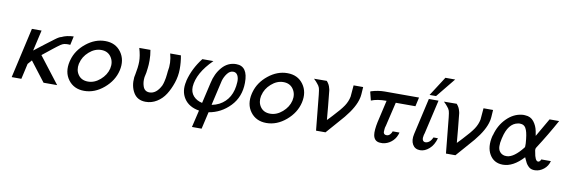

<svg xmlns="http://www.w3.org/2000/svg" viewBox="-59 -1154 5243 1780"><g transform="rotate(10 2563.0 -263.5)"><path d="M57 0 164 -473H255L210 -277Q233 -295 259 -315Q285 -335 301 -347.5Q317 -360 336 -374Q355 -388 366 -396.5Q377 -405 389 -414Q401 -423 408.5 -428Q416 -433 423.5 -437Q431 -441 435.5 -443Q440 -445 444 -445Q492 -469 558 -471L540 -389Q495 -393 469 -382Q461 -379 450 -371.5Q439 -364 422 -351Q405 -338 389 -325.5Q373 -313 344.5 -290Q316 -267 293 -249L485 0H357L215 -185L181 -146Q175 -118 162.5 -63.5Q150 -9 148 0Z M561 -236Q563 -246 565 -251Q591 -345 675 -412.5Q759 -480 854 -480Q952 -480 1004 -408Q1056 -336 1033 -235Q1010 -136 924.5 -63.5Q839 9 740 9Q643 9 590 -62Q537 -133 561 -236ZM651 -236Q651 -235 650 -233Q649 -231 649 -230Q637 -169 668 -125.5Q699 -82 760 -82Q821 -82 874.5 -128.5Q928 -175 943 -237Q957 -299 925.5 -345.5Q894 -392 832 -392Q771 -392 718 -345Q665 -298 651 -236Z M1175 -472H1280Q1289 -422 1289 -376Q1289 -329 1285 -302Q1281 -256 1270 -214Q1264 -167 1277 -129Q1292 -82 1339 -82Q1403 -82 1446 -166Q1454 -185 1459 -207Q1464 -229 1466 -241Q1468 -253 1470.5 -276.5Q1473 -300 1473 -303Q1490 -386 1466 -471H1567Q1579 -408 1578.5 -342Q1578 -276 1556.5 -212.5Q1535 -149 1503.5 -99.5Q1472 -50 1423.5 -20Q1375 10 1319 10Q1241 10 1204.5 -50.5Q1168 -111 1176 -196Q1176 -199 1182 -227Q1188 -255 1192 -288Q1196 -321 1196 -347Q1196 -401 1175 -472Z M1657 -241Q1657 -242 1657.5 -245Q1658 -248 1658 -249Q1688 -367 1769 -471H1873Q1734 -334 1725 -204Q1723 -151 1754 -116.5Q1785 -82 1837 -71L1882 -266Q1901 -357 1955 -418.5Q2009 -480 2087 -480Q2198 -480 2196 -323Q2195 -190 2111 -102.5Q2027 -15 1911 4L1874 165H1783L1821 4Q1724 -12 1679.5 -79.5Q1635 -147 1657 -241ZM1927 -70H1928Q1929 -69 1930 -69Q1963 -75 1997 -92Q2117 -156 2125 -318Q2127 -355 2113.5 -380.5Q2100 -406 2071 -406Q2040 -406 2016 -374.5Q1992 -343 1981 -305Z M2276 -236Q2278 -246 2280 -251Q2306 -345 2390 -412.5Q2474 -480 2569 -480Q2667 -480 2719 -408Q2771 -336 2748 -235Q2725 -136 2639.5 -63.5Q2554 9 2455 9Q2358 9 2305 -62Q2252 -133 2276 -236ZM2366 -236Q2366 -235 2365 -233Q2364 -231 2364 -230Q2352 -169 2383 -125.5Q2414 -82 2475 -82Q2536 -82 2589.5 -128.5Q2643 -175 2658 -237Q2672 -299 2640.5 -345.5Q2609 -392 2547 -392Q2486 -392 2433 -345Q2380 -298 2366 -236Z M2820 -472Q2840 -472 2880 -472.5Q2920 -473 2940 -473Q2966 -444 2973 -411Q2975 -403 2976 -401Q2976 -400 2978 -390Q2984 -342 2992.5 -245Q3001 -148 3004 -116Q3006 -118 3011.5 -123.5Q3017 -129 3028 -140.5Q3039 -152 3050 -164Q3118 -236 3146 -278.5Q3174 -321 3183 -368Q3184 -373 3192 -475H3282Q3278 -391 3272 -371Q3253 -284 3162 -174Q3141 -148 3081.5 -81.5Q3022 -15 3011 -1H2922L2889 -334Q2888 -340 2886.5 -353.5Q2885 -367 2884 -373L2879 -396Q2875 -407 2870 -415L2858 -431Q2853 -438 2842 -450Z M3354 -443Q3354 -447 3360 -449Q3425 -469 3487 -469H3809L3790 -384H3605L3558 -185Q3558 -183 3557 -180Q3556 -177 3555 -172Q3554 -167 3553 -163Q3547 -141 3546 -138Q3544 -124 3544 -117Q3537 -73 3573 -73Q3591 -73 3604.5 -87Q3618 -101 3623 -118H3687Q3675 -70 3643.5 -39Q3612 -8 3573 2Q3549 9 3523 6Q3470 2 3460 -55Q3453 -97 3471 -183V-182Q3473 -190 3474 -195L3518 -387Q3429 -387 3374 -364Z M3823 -129 3901 -472H3992L3919 -155L3917 -148L3913 -135Q3899 -76 3936 -71Q3980 -71 4005 -128H4047Q4029 -62 3988 -26Q3947 10 3903 10Q3854 10 3831.5 -29Q3809 -68 3823 -129ZM3901 -510 4018 -692H4110L3962 -510Z M4043 -472Q4063 -472 4103 -472.5Q4143 -473 4163 -473Q4189 -444 4196 -411Q4198 -403 4199 -401Q4199 -400 4201 -390Q4207 -342 4215.5 -245Q4224 -148 4227 -116Q4229 -118 4234.5 -123.5Q4240 -129 4251 -140.5Q4262 -152 4273 -164Q4341 -236 4369 -278.5Q4397 -321 4406 -368Q4407 -373 4415 -475H4505Q4501 -391 4495 -371Q4476 -284 4385 -174Q4364 -148 4304.5 -81.5Q4245 -15 4234 -1H4145L4112 -334Q4111 -340 4109.5 -353.5Q4108 -367 4107 -373L4102 -396Q4098 -407 4093 -415L4081 -431Q4076 -438 4065 -450Z M4541 -237Q4544 -245 4545 -247Q4570 -342 4634.5 -406Q4699 -470 4778 -478Q4794 -480 4808 -478Q4859 -476 4888.5 -438.5Q4918 -401 4928 -351L4936 -307Q4949 -329 4991.5 -403Q5034 -477 5036 -480H5126Q5050 -341 4959 -200Q4950 -186 4957 -160Q4970 -76 4999 -76Q5008 -76 5015 -84Q5022 -92 5025 -101H5115Q5103 -53 5066 -23.5Q5029 6 4986 8Q4973 9 4958 6Q4938 2 4922 -13.5Q4906 -29 4898 -44Q4890 -59 4882.5 -76Q4875 -93 4874 -95Q4778 9 4682 9Q4597 9 4556 -60.5Q4515 -130 4541 -237ZM4632 -235Q4632 -231 4630 -227Q4610 -142 4634 -108Q4651 -82 4684 -76Q4698 -74 4706 -75Q4771 -79 4852 -181Q4855 -184 4857 -192Q4858 -196 4857 -222Q4851 -308 4837 -344Q4821 -391 4780 -393Q4768 -395 4755 -392Q4664 -376 4632 -235Z"/></g></svg>

Font: Coval
Style: Book Italic
Weight: 350
Foundry: Context Ltd
Version: Version 001.000